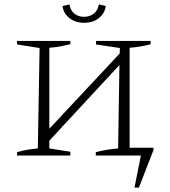

<svg xmlns="http://www.w3.org/2000/svg" viewBox="-20 -703 767 868"><path d="M360 -600Q320 -600 293 -622Q266 -644 263 -676L294 -683Q298 -657 315.5 -642Q333 -627 360 -627Q385 -627 403.5 -641Q422 -655 427 -683L458 -676Q455 -645 428.5 -622.5Q402 -600 360 -600ZM57 0V-15Q80 -22 104 -26Q128 -30 151 -32L159 -486L57 -502V-518H298V-503Q278 -498 254 -493.5Q230 -489 203 -487V-121L521 -461L522 -486L414 -502V-518H661V-503Q642 -498 617.5 -493.5Q593 -489 566 -487V-35H674V-25L608 145H588L617 0H413V-15Q439 -22 464.5 -26Q490 -30 514 -32L520 -409L203 -67V-32L298 -17V0Z"/></svg>

Font: Piazzolla SC ExtraLight
Style: Regular
Weight: 200
Designer: Juan Pablo del Peral
Foundry: Huerta Tipografica
Version: Version 1.330